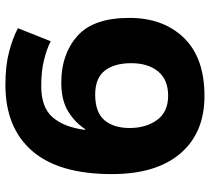

<svg xmlns="http://www.w3.org/2000/svg" viewBox="-53 -711 774 708"><g transform="rotate(-90 334.0 -357.0)"><path d="M375 -724Q217 -724 131.5 -625.5Q46 -527 46 -332Q46 -168 122 -79Q198 10 334 10Q475 10 548.5 -66Q622 -142 622 -267Q622 -400 555 -459Q488 -518 384 -518Q317 -518 276 -492Q235 -466 212 -430H209Q219 -508 255.5 -550Q292 -592 371 -592Q426 -592 467.5 -581.5Q509 -571 536 -557L584 -678Q548 -697 497 -710.5Q446 -724 375 -724ZM339 -393Q400 -393 427.5 -357.5Q455 -322 455 -260Q455 -198 424.5 -161Q394 -124 335 -124Q275 -124 245.5 -165Q216 -206 216 -266Q216 -325 245 -359Q274 -393 339 -393Z"/></g></svg>

Font: Noto Sans Display SemiCondensed Extra
Style: Regular
Weight: 800
Width: 4
Designer: Monotype Design Team
Foundry: Monotype Imaging Inc.
Version: Version 1.900